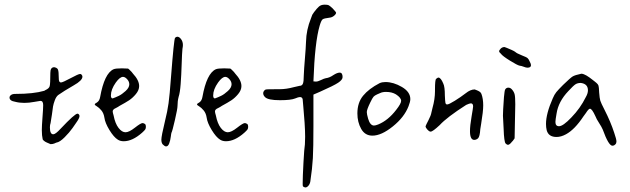

<svg xmlns="http://www.w3.org/2000/svg" viewBox="-20 -740 2741 836"><path d="M329.1 -418Q321.3 -418 287.1 -399.4Q252.9 -380.9 245.1 -380.9Q242.2 -380.9 238.8 -384.3Q235.4 -387.7 235.4 -412.1Q235.4 -436.5 229.5 -441.4Q227.5 -443.4 224.6 -444.8Q221.7 -446.3 218.8 -446.8Q215.8 -447.3 215.8 -447.3Q199.2 -447.3 199.2 -422.9Q199.2 -375 196.3 -364.7Q193.4 -354.5 177.7 -347.7Q172.9 -344.7 172.9 -344.7Q126 -331.1 47.9 -331.1Q46.9 -331.1 46.4 -331.1Q45.9 -331.1 45.9 -331.1Q34.2 -331.1 27.8 -326.2Q21.5 -321.3 21.5 -315.4Q21.5 -300.8 45.9 -296.9Q64.5 -292 85.9 -292Q106.4 -292 129.4 -296.4Q152.3 -300.8 156.2 -300.8Q168 -300.8 168 -282.2Q168 -267.6 165 -229Q162.1 -190.4 162.1 -173.8Q162.1 -149.4 166 -132.8Q169.9 -127 176.8 -123Q183.6 -119.1 191.4 -116.2Q199.2 -113.3 200.2 -112.3Q205.1 -112.3 210 -113.3Q214.8 -114.3 217.8 -115.7Q220.7 -117.2 223.1 -118.2Q225.6 -119.1 225.6 -119.1Q240.2 -121.1 261.2 -142.1Q282.2 -163.1 295.9 -182.6Q296.9 -184.6 311.5 -205.1Q326.2 -225.6 326.2 -234.4Q326.2 -239.3 323.2 -242.2Q320.3 -245.1 317.4 -245.1Q305.7 -245.1 244.1 -179.7Q221.7 -155.3 211.9 -155.3Q197.3 -155.3 197.3 -185.5Q197.3 -196.3 200.2 -204.1Q202.1 -213.9 206.1 -241.2Q209 -264.6 210.9 -276.4Q212.9 -288.1 218.8 -303.7Q224.6 -319.3 233.4 -326.2Q256.8 -342.8 300.8 -368.2Q338.9 -389.6 338.9 -406.2Q338.9 -410.2 335.9 -414.1Q333 -418 329.1 -418Z M600.6 -204.1Q592.8 -204.1 567.4 -184.1Q542 -164.1 526.4 -164.1Q510.7 -164.1 496.1 -183.1Q481.4 -202.1 474.6 -237.3Q470.7 -250 470.7 -254.9Q470.7 -263.7 484.4 -269.5Q494.1 -274.4 501 -279.3Q526.4 -293 542 -303.2Q557.6 -313.5 571.8 -330.6Q585.9 -347.7 585.9 -365.2Q585.9 -390.6 558.6 -419.9Q558.6 -420.9 553.2 -426.8Q547.9 -432.6 542.5 -437.5Q537.1 -442.4 537.1 -441.4Q510.7 -442.4 510.7 -442.4Q483.4 -442.4 474.6 -438.5Q434.6 -420.9 416 -317.4Q413.1 -300.8 402.3 -293.9Q392.6 -289.1 392.6 -285.2Q392.6 -282.2 401.9 -276.9Q411.1 -271.5 421.4 -259.3Q431.6 -247.1 434.6 -227.5Q437.5 -205.1 456.5 -173.8Q475.6 -142.6 493.2 -131.8Q503.9 -125 518.6 -125Q556.6 -125 598.6 -162.1Q609.4 -171.9 612.3 -176.3Q615.2 -180.7 615.2 -187.5Q615.2 -199.2 609.4 -201.2Q604.5 -204.1 600.6 -204.1ZM515.6 -405.3Q524.4 -405.3 533.7 -395Q543 -384.8 543 -373Q543 -358.4 526.9 -343.8Q510.7 -329.1 497.6 -322.8Q484.4 -316.4 470.7 -311.5Q462.9 -311.5 462.9 -324.2Q462.9 -350.6 484.4 -380.9Q502 -405.3 515.6 -405.3Z M752 -580.1Q747.1 -580.1 742.2 -575.2Q737.3 -568.4 724.6 -404.3Q718.8 -326.2 713.9 -290.5Q709 -254.9 698.2 -211.9Q682.6 -147.5 682.6 -131.8Q682.6 -118.2 688.5 -111.3Q697.3 -102.5 703.1 -102.5Q711.9 -102.5 716.8 -115.7Q721.7 -128.9 723.6 -144.5Q725.6 -160.2 726.6 -162.1Q730.5 -168.9 741.7 -217.8Q752.9 -266.6 752.9 -278.3Q752.9 -299.8 757.8 -318.4Q763.7 -335.9 766.6 -374Q769.5 -412.1 771 -460.4Q772.5 -508.8 774.4 -527.3Q776.4 -537.1 776.4 -543.9Q776.4 -558.6 768.6 -569.3Q760.7 -580.1 752 -580.1Z M1045.9 -204.1Q1038.1 -204.1 1012.7 -184.1Q987.3 -164.1 971.7 -164.1Q956.1 -164.1 941.4 -183.1Q926.8 -202.1 919.9 -237.3Q916 -250 916 -254.9Q916 -263.7 929.7 -269.5Q939.5 -274.4 946.3 -279.3Q971.7 -293 987.3 -303.2Q1002.9 -313.5 1017.1 -330.6Q1031.2 -347.7 1031.2 -365.2Q1031.2 -390.6 1003.9 -419.9Q1003.9 -420.9 998.5 -426.8Q993.2 -432.6 987.8 -437.5Q982.4 -442.4 982.4 -441.4Q956.1 -442.4 956.1 -442.4Q928.7 -442.4 919.9 -438.5Q879.9 -420.9 861.3 -317.4Q858.4 -300.8 847.7 -293.9Q837.9 -289.1 837.9 -285.2Q837.9 -282.2 847.2 -276.9Q856.4 -271.5 866.7 -259.3Q877 -247.1 879.9 -227.5Q882.8 -205.1 901.9 -173.8Q920.9 -142.6 938.5 -131.8Q949.2 -125 963.9 -125Q1002 -125 1043.9 -162.1Q1054.7 -171.9 1057.6 -176.3Q1060.5 -180.7 1060.5 -187.5Q1060.5 -199.2 1054.7 -201.2Q1049.8 -204.1 1045.9 -204.1ZM960.9 -405.3Q969.7 -405.3 979 -395Q988.3 -384.8 988.3 -373Q988.3 -358.4 972.2 -343.8Q956.1 -329.1 942.9 -322.8Q929.7 -316.4 916 -311.5Q908.2 -311.5 908.2 -324.2Q908.2 -350.6 929.7 -380.9Q947.3 -405.3 960.9 -405.3Z M1308.6 -144.5Q1308.6 -124 1307.6 -111.3Q1304.7 -94.7 1301.3 -31.7Q1297.9 31.2 1297.9 59.6Q1297.9 68.4 1298.8 70.3Q1299.8 72.3 1302.2 73.7Q1304.7 75.2 1307.1 75.7Q1309.6 76.2 1309.6 76.2Q1316.4 76.2 1322.8 68.8Q1329.1 61.5 1331.1 50.8Q1339.8 -6.8 1342.3 -51.8Q1344.7 -96.7 1344.7 -191.4V-192.4V-193.4V-194.3V-195.3V-196.3V-197.3V-198.2V-199.2V-200.2V-201.2V-202.1V-203.1V-204.1V-205.1V-206.1V-207V-208V-209V-210V-210.9V-211.9V-212.9V-214.8V-215.8V-216.8V-217.8V-218.8V-219.7V-220.7V-221.7V-222.7V-223.6V-225.6V-226.6V-227.5V-228.5V-229.5V-231.4V-232.4V-233.4V-235.4V-236.3V-237.3V-239.3V-240.2V-241.2V-243.2V-244.1V-245.1V-247.1V-248V-250V-251V-252V-253.9V-254.9V-256.8V-257.8V-259.8V-260.7V-262.7V-263.7V-265.6V-267.6V-268.6V-270.5V-271.5V-273.4V-274.4V-276.4V-278.3V-279.3V-281.2V-283.2V-284.2V-286.1V-288.1V-289.1V-291V-293V-294.9V-295.9V-297.9V-299.8V-301.8V-302.7V-304.7V-306.6V-308.6V-310.5V-311.5V-313.5V-315.4V-317.4V-319.3V-328.1Q1354.5 -332 1374 -340.8Q1433.6 -367.2 1452.6 -379.9Q1471.7 -392.6 1471.7 -404.3Q1471.7 -423.8 1459 -423.8Q1448.2 -423.8 1431.6 -413.1Q1415 -401.4 1398.4 -399.4Q1391.6 -398.4 1377.9 -391.6Q1364.3 -384.8 1355.5 -384.8Q1350.6 -384.8 1344.7 -385.7Q1350.6 -556.6 1372.1 -628.9Q1378.9 -651.4 1384.8 -655.8Q1390.6 -660.2 1415 -663.1Q1425.8 -664.1 1434.6 -671.4Q1443.4 -678.7 1443.4 -684.6Q1443.4 -687.5 1427.7 -704.1Q1416 -714.8 1411.1 -717.3Q1406.2 -719.7 1393.6 -719.7Q1377.9 -719.7 1368.7 -711.4Q1359.4 -703.1 1347.7 -687.5Q1342.8 -679.7 1339.8 -675.8Q1337.9 -670.9 1334 -660.2Q1313.5 -609.4 1312.5 -558.6Q1311.5 -530.3 1307.6 -484.4Q1303.7 -438.5 1302.7 -411.1Q1302.7 -384.8 1298.8 -375.5Q1294.9 -366.2 1284.2 -366.2Q1274.4 -364.3 1258.8 -360.4Q1226.6 -351.6 1197.3 -351.6Q1190.4 -351.6 1183.6 -351.6Q1150.4 -351.6 1142.6 -351.1Q1134.8 -350.6 1131.8 -346.7Q1126 -340.8 1126 -334Q1126 -325.2 1133.8 -317.4Q1146.5 -303.7 1199.2 -303.7Q1247.1 -303.7 1265.6 -311.5Q1279.3 -317.4 1286.1 -317.4Q1295.9 -317.4 1297.9 -307.6Q1297.9 -304.7 1300.8 -273.9Q1303.7 -243.2 1306.2 -206.5Q1308.6 -169.9 1308.6 -144.5Z M1658.2 -382.8Q1643.6 -382.8 1632.8 -377.9Q1585.9 -353.5 1561 -323.2Q1536.1 -293 1536.1 -246.1Q1536.1 -208 1552.7 -178.7Q1569.3 -149.4 1601.6 -149.4Q1640.6 -149.4 1690.4 -189.5Q1740.2 -229.5 1758.8 -277.3Q1766.6 -296.9 1766.6 -308.6Q1766.6 -339.8 1730 -361.3Q1693.4 -382.8 1658.2 -382.8ZM1705.1 -261.7Q1669.9 -215.8 1627 -198.2Q1615.2 -193.4 1608.4 -193.4Q1591.8 -193.4 1583 -222.7Q1577.1 -243.2 1577.1 -252Q1577.1 -262.7 1591.8 -293Q1601.6 -313.5 1606.4 -318.8Q1611.3 -324.2 1622.1 -329.1Q1629.9 -332 1635.7 -335Q1645.5 -339.8 1661.1 -339.8Q1686.5 -339.8 1704.1 -329.1Q1726.6 -314.5 1726.6 -300.8Q1726.6 -289.1 1705.1 -261.7Z M1917 -324.2Q1917 -362.3 1910.2 -376Q1899.4 -402.3 1888.7 -402.3Q1885.7 -402.3 1878.9 -396.5Q1874 -392.6 1874 -350.6Q1874 -346.7 1874 -342.8Q1874 -308.6 1863.3 -270.5Q1860.4 -256.8 1858.4 -250Q1856.4 -237.3 1845.7 -216.8Q1835 -196.3 1833 -190.4Q1833 -184.6 1840.3 -176.3Q1847.7 -168 1853.5 -167H1855.5Q1864.3 -167 1894.5 -195.3Q1925.8 -229.5 2009.8 -283.2Q2024.4 -290 2030.3 -290Q2040 -290 2040 -276.4Q2040 -271.5 2033.2 -231.9Q2026.4 -192.4 2026.4 -168.9Q2026.4 -130.9 2044.9 -130.9Q2053.7 -130.9 2061.5 -137.7Q2069.3 -145.5 2071.3 -177.7Q2072.3 -185.5 2075.2 -202.1Q2084 -254.9 2084 -281.2Q2084 -310.5 2076.2 -331.1Q2074.2 -336.9 2068.4 -340.8Q2062.5 -344.7 2055.7 -347.2Q2048.8 -349.6 2046.9 -350.6Q2028.3 -350.6 2007.8 -334Q1986.3 -317.4 1960.4 -301.3Q1934.6 -285.2 1926.8 -285.2Q1920.9 -285.2 1919.4 -292.5Q1918 -299.8 1917 -324.2Z M2161.1 -505.9Q2168 -496.1 2200.2 -476.1Q2232.4 -456.1 2242.2 -454.1Q2251 -453.1 2260.7 -449.2Q2270.5 -445.3 2276.4 -445.3Q2292 -445.3 2292 -456.1Q2292 -461.9 2287.1 -470.7Q2282.2 -482.4 2277.3 -486.8Q2272.5 -491.2 2252 -499Q2229.5 -507.8 2222.7 -514.6Q2216.8 -518.6 2207 -522.9Q2197.3 -527.3 2187.5 -531.2Q2177.7 -535.2 2176.8 -535.2Q2167 -535.2 2160.2 -528.3Q2153.3 -521.5 2153.3 -516.6Q2153.3 -512.7 2161.1 -505.9ZM2209 -350.6Q2202.1 -358.4 2193.4 -358.4Q2184.6 -358.4 2179.7 -350.6Q2176.8 -345.7 2174.3 -316.9Q2171.9 -288.1 2170.9 -264.6Q2169.9 -241.2 2169.9 -236.3Q2169.9 -227.5 2172.9 -178.7Q2174.8 -122.1 2181.6 -115.2Q2187.5 -109.4 2191.4 -109.4Q2199.2 -109.4 2210 -124Q2210.9 -123 2220.7 -137.7Q2223.6 -267.6 2223.6 -286.1Q2223.6 -318.4 2220.7 -329.6Q2217.8 -340.8 2209 -350.6Z M2664.1 -124Q2664.1 -133.8 2654.3 -162.1Q2638.7 -210 2612.3 -261.7Q2596.7 -292 2593.8 -301.8Q2590.8 -311.5 2588.9 -336.9Q2587.9 -361.3 2585.9 -367.2Q2584 -373 2577.1 -378.9Q2576.2 -379.9 2569.3 -385.3Q2562.5 -390.6 2558.1 -394Q2553.7 -397.5 2546.4 -402.8Q2539.1 -408.2 2533.7 -411.1Q2528.3 -414.1 2522.5 -416.5Q2516.6 -418.9 2512.7 -418.9Q2511.7 -418.9 2510.7 -418.9Q2483.4 -413.1 2473.6 -407.2Q2463.9 -401.4 2431.6 -370.1Q2411.1 -349.6 2402.3 -338.9Q2393.6 -328.1 2386.7 -311.5Q2357.4 -245.1 2357.4 -200.2Q2357.4 -185.5 2360.4 -172.9Q2368.2 -143.6 2403.3 -143.6Q2422.9 -143.6 2444.3 -155.3Q2482.4 -175.8 2520.5 -233.4Q2524.4 -238.3 2531.2 -248Q2543 -266.6 2548.8 -266.6Q2557.6 -266.6 2572.3 -234.4Q2577.1 -221.7 2588.4 -204.6Q2599.6 -187.5 2604.5 -175.8Q2629.9 -105.5 2646.5 -105.5Q2648.4 -105.5 2651.9 -106.4Q2655.3 -107.4 2659.7 -111.8Q2664.1 -116.2 2664.1 -124ZM2398.4 -209Q2398.4 -217.8 2403.3 -245.1Q2411.1 -297.9 2455.1 -343.8Q2476.6 -367.2 2485.8 -373Q2495.1 -378.9 2508.8 -378.9Q2508.8 -378.9 2508.8 -378.9Q2540 -375 2540 -346.7Q2540 -333 2530.3 -316.4Q2506.8 -268.6 2467.8 -228.5Q2431.6 -190.4 2414.1 -190.4Q2398.4 -190.4 2398.4 -209Z"/></svg>

Font: 辰宇落雁體 Thin
Style: Regular
Weight: 100
Designer: Written by Liu, Wei-Chen; Created by Wang, Li-Yu.
Foundry: New Value
Version: Version 1.000